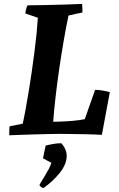

<svg xmlns="http://www.w3.org/2000/svg" viewBox="-20 -677 603 971"><path d="M26.7 7.1Q26.8 -4.4 27 -15.7Q27.2 -27 28.2 -38L95 -51.6Q102.6 -86 110.4 -129.4Q118.1 -172.9 126.2 -221Q134.2 -269.2 141.3 -319.2Q148.3 -369.1 154.6 -417.6Q160.9 -466 165.2 -509.5Q169.4 -552.9 171.4 -587.3L108.2 -608.9Q109.6 -621 112.2 -631Q114.7 -641.1 118.7 -650Q163.9 -650.5 210.5 -651.5Q257 -652.5 303.5 -653.8Q350 -655.1 395.3 -657.1Q396.7 -646.6 396.7 -635.6Q396.7 -624.6 396.8 -613.6Q381.7 -611.1 361.3 -606.5Q340.9 -601.9 326.4 -598.3Q314.7 -543.6 302.7 -473.9Q290.6 -404.2 279.8 -330.4Q269 -256.6 261 -186.6Q253 -116.6 249 -61.3Q265.9 -61.3 283.8 -62Q301.6 -62.8 319.1 -63.8Q336.7 -64.9 353 -66.4Q369.2 -67.9 383.4 -69.9Q397.6 -72 408.8 -74.5L461 -222.7Q480.1 -222.2 499.3 -219Q518.4 -215.8 535.4 -210.9L495.2 5Q467.8 3 410.1 1.7Q352.5 0.5 283.7 0Q248.2 0.5 213 1.2Q177.8 2 144.7 3Q111.6 4 81.6 5.1Q51.7 6.1 26.7 7.1ZM200 274Q195.1 274 187.4 268.1Q179.8 262.2 179.8 259.2Q179.8 256.7 188 243.3Q196.3 229.8 207.3 211.6Q218.2 193.4 227.7 175.7Q237.1 158 239.6 146.2L197.4 123.7Q198.4 118.8 201.4 104.6Q204.3 90.5 207.3 76.4Q210.3 62.3 211.2 58.9Q223.1 55.9 245 51.7Q266.9 47.4 290.2 47.4Q304 62.8 310.7 79.1Q317.4 95.5 317.4 112.3Q316.4 154.6 282.1 197.4Q247.7 240.3 200 274Z"/></svg>

Font: Labrada
Style: Italic
Weight: 400
Italic angle: -7°
Designer: Mercedes Jáuregui
Foundry: Omnibus-Type Team
Version: Version 1.000